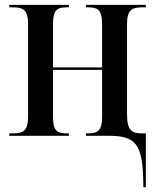

<svg xmlns="http://www.w3.org/2000/svg" viewBox="-20 -556 632 786"><path d="M566 168 567 210H577V-10H562C521 -10 500 -20 500 -88V-457C500 -517 521 -526 565 -526H577V-536H332V-526H338C380 -526 398 -517 398 -457V-280H197V-457C197 -517 214 -526 256 -526H262V-536H18V-526H30C74 -526 95 -517 95 -457V-79C95 -18 74 -10 30 -10H18V0H262V-10H258C214 -10 197 -18 197 -79V-270H398V-79C398 -19 380 -10 338 -10H332V0H429C535 0 561 37 566 168Z"/></svg>

Font: Noto Serif Display Condensed Medium
Style: Regular
Weight: 500
Width: 3
Designer: Monotype Design Team
Foundry: Monotype Imaging Inc.
Version: Version 2.009